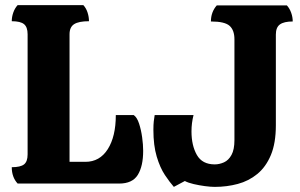

<svg xmlns="http://www.w3.org/2000/svg" viewBox="-20 -718 1173 751"><path d="M49 0Q26 -25 26 -64Q60 -64 74 -75Q88 -86 88 -114V-584Q88 -612 74 -623.5Q60 -635 26 -635Q26 -652 32 -669Q38 -686 49 -698H306Q317 -686 322.5 -669Q328 -652 328 -635Q288 -635 270 -623.5Q252 -612 252 -584V-85H314Q370 -85 401.5 -134.5Q433 -184 433 -268H503Q516 -259 524 -234.5Q532 -210 536 -181Q540 -152 540 -128Q540 -68 519 -34Q498 0 446 0ZM660 13Q644 -5 625 -33.5Q606 -62 593 -105.5Q580 -149 580 -210Q580 -230 581.5 -243.5Q583 -257 585 -268H737Q733 -252 731 -236.5Q729 -221 729 -204Q729 -149 750 -112Q771 -75 820 -75Q838 -75 856 -83Q874 -91 885.5 -112Q897 -133 897 -170V-564Q897 -600 878 -617Q859 -634 805 -634Q805 -671 828 -697H1102Q1113 -685 1119 -668Q1125 -651 1125 -634Q1091 -634 1075 -622.5Q1059 -611 1059 -583V-228Q1059 -158 1039.5 -111.5Q1020 -65 986.5 -37.5Q953 -10 910 1.5Q867 13 820 13Q804 13 781.5 10Q759 7 737.5 2Q716 -3 703 -10Z"/></svg>

Font: Calistoga
Style: Regular
Weight: 400
Designer: Yvonne Schuttler, Eben Sorkin
Foundry: www.sorkintype.com
Version: Version 1.010; ttfautohint (v1.8.4.7-5d5b)